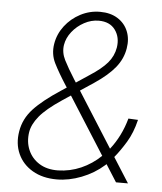

<svg xmlns="http://www.w3.org/2000/svg" viewBox="-53 -782 708 839"><g transform="rotate(5 301.0 -363.0)"><path d="M226.9 9.9Q164.8 9.9 120.6 -16Q76.3 -41.9 56.3 -86.3Q36.2 -130.7 45.5 -185.7Q54.7 -241.1 94.6 -284.3Q134.6 -327.4 211.6 -377.8L235.8 -393.8Q234.4 -396.3 231.2 -400.9Q195.7 -456 176.3 -495.2Q157 -534.4 164.4 -579.2Q171.5 -622.9 198.9 -658.6Q226.2 -694.2 266.5 -715.2Q306.8 -736.2 352.3 -736.2Q398.1 -736.2 429.7 -716.3Q461.3 -696.4 475.1 -662.6Q489 -628.9 481.9 -587Q474.4 -540.8 443.5 -502.7Q412.6 -464.5 353.7 -425.1L294.4 -385.7L447.4 -144.2Q494.3 -203.8 516 -282.3L558.2 -280.2Q544.4 -222.7 519 -180.9Q493.6 -139.2 469.1 -109.7L538.7 0H486.2L438.2 -75.6Q435.7 -73.2 433.2 -71Q390.3 -33 335 -11.5Q279.8 9.9 226.9 9.9ZM416.2 -110.1 257.1 -360.8 220.2 -336.3Q152.7 -291.2 123.6 -255.5Q94.5 -219.8 89.1 -185.7Q82.4 -143.1 97.7 -107.2Q112.9 -71.4 146.7 -50.2Q180.4 -29.1 229 -29.8Q281.6 -30.9 329.5 -51.8Q377.5 -72.8 416.2 -110.1ZM273.4 -419 330.6 -457Q381.4 -489.7 406.8 -519.4Q432.2 -549 438.6 -587Q445.7 -632.5 422.1 -664.8Q398.4 -697.1 349.8 -697.1Q317.1 -697.1 286.2 -680.4Q255.3 -663.7 233.8 -636.5Q212.4 -609.4 207.4 -578.5Q202.1 -545.1 218.6 -512.3Q235.1 -479.4 265.6 -431.1Q267.8 -427.9 269.5 -425.1Q271.3 -422.2 273.4 -419Z"/></g></svg>

Font: Inter Extra Light  BETA
Style: Italic
Weight: 200
Italic angle: 9.39999°
Designer: Rasmus Andersson
Foundry: rsms
Version: Version 3.011;git-f93a4a705